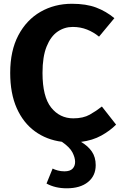

<svg xmlns="http://www.w3.org/2000/svg" viewBox="-20 -749 655 1033"><path d="M367.2 -728.7Q443.6 -728.7 497.2 -708.5Q550.8 -688.2 595.4 -651.3L512.8 -551.8Q483.6 -575.9 448.2 -590Q412.8 -604.1 371.3 -604.1Q326.7 -604.1 289.7 -578.7Q252.8 -553.3 230.8 -498.7Q208.7 -444.1 208.7 -356.9Q208.7 -228.7 255.1 -170.5Q301.5 -112.3 374.4 -112.3Q427.7 -112.3 463.1 -132.3Q498.5 -152.3 528.2 -175.9L604.6 -78.5Q571.3 -45.1 524.9 -19.5Q478.5 6.2 415.9 14.4Q453.8 36.4 474.4 66.7Q494.9 96.9 494.9 139.5Q494.9 196.9 453.3 230.5Q411.8 264.1 339 264.1Q276.9 264.1 230.3 238.5L263.1 157.9Q273.8 163.6 290.8 168.2Q307.7 172.8 326.7 172.8Q356.9 172.8 370.5 158.5Q384.1 144.1 384.1 122.1Q384.1 99 369.7 71Q355.4 43.1 312.8 13.8Q230.3 3.1 167.7 -42.6Q105.1 -88.2 70 -167.2Q34.9 -246.2 34.9 -356.9Q34.9 -475.9 78.7 -559Q122.6 -642.1 197.9 -685.4Q273.3 -728.7 367.2 -728.7Z"/></svg>

Font: FiraCode Nerd Font
Style: Bold
Weight: 700
Designer: Carrois Corporate, Edenspiekermann AG, Nikita Prokopov
Foundry: Carrois Corporate, Edenspiekermann AG, Nikita Prokopov
Version: Version 6.002;Nerd Fonts 2.1.0